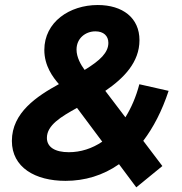

<svg xmlns="http://www.w3.org/2000/svg" viewBox="-20 -726 745 784"><path d="M247.5 12.5C326 12.5 400.5 -9.5 466 -55.5L536.5 39L643 -48L565 -151C606 -205 641.5 -273 668.5 -355L549 -382C535.5 -330.5 516 -285.5 492 -247L410 -355C486 -407 549.5 -472 549.5 -562C549.5 -653 481 -705.5 379 -705.5C264 -705.5 161 -636 161 -522C161 -456.5 196.5 -410 220.5 -382.5C131.5 -333.5 28.5 -266.5 28.5 -150.5C28.5 -42.5 123.5 12.5 247.5 12.5ZM171.5 -163C171.5 -215 229.5 -249.5 294.5 -285.5L397.5 -147.5C356 -119.5 309.5 -104.5 261 -104.5C205 -104.5 171.5 -125 171.5 -163ZM292.5 -523.5C292.5 -570.5 330 -598 369.5 -598C403 -598 422.5 -579.5 422.5 -551C422.5 -512 390 -479.5 325.5 -440.5C310 -461.5 292.5 -492 292.5 -523.5Z"/></svg>

Font: HK Grotesk ExtraBold
Style: Italic
Weight: 800
Italic angle: -16°
Designer: Alfredo Marco Pradil
Foundry: Hanken Design Co.
Version: Version 3.001;FEAKit 1.0